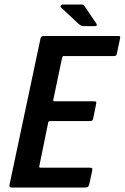

<svg xmlns="http://www.w3.org/2000/svg" viewBox="-20 -833 554 853"><path d="M31 0Q26 0 23.5 -3Q21 -6 22 -11L160 -662Q162 -673 174 -673H502Q512 -673 513.5 -671.5Q515 -670 513 -660L500 -599Q498 -588 495 -586Q492 -584 483 -584H266Q260 -584 259 -583Q258 -582 256 -577L217 -391Q216 -386 217 -384.5Q218 -383 222 -383H395Q406 -383 407.5 -380.5Q409 -378 406 -366L395 -311Q393 -300 390 -297.5Q387 -295 377 -295H204Q199 -295 197 -294Q195 -293 194 -288L155 -97Q154 -92 154.5 -90Q155 -88 160 -88H376Q388 -88 389.5 -85.5Q391 -83 389 -72L377 -16Q374 -5 370.5 -2.5Q367 0 357 0ZM349 -717Q343 -717 339.5 -719.5Q336 -722 329 -727L250 -801Q247 -804 250.5 -808.5Q254 -813 257 -813H340Q348 -813 351 -810.5Q354 -808 358 -802L407 -730Q411 -725 410 -721Q409 -717 402 -717Z"/></svg>

Font: Glory Thin SemiBold
Style: Italic
Weight: 600
Italic angle: -12°
Version: Version 1.011